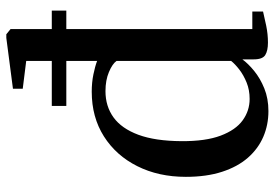

<svg xmlns="http://www.w3.org/2000/svg" viewBox="-151 -708 870 608"><g transform="rotate(-90 284.0 -404.0)"><path d="M236 11Q192.5 11 154.8 -5.2Q117 -21.5 88.5 -54Q60 -86.5 44 -135.8Q28 -185 28 -250.5Q28 -337 61.8 -404.2Q95.5 -471.5 156.2 -510Q217 -548.5 297.5 -548.5Q327 -548.5 352.5 -543.2Q378 -538 395 -531.5V-756L307 -767V-798L468 -819H479.5L496 -805.5V-40H551.5V-6Q533 -1.5 506.5 4Q480 9.5 453 9.5Q427.5 9.5 413.8 1Q400 -7.5 400 -35.5V-71.5Q387 -53.5 363.5 -34.2Q340 -15 308 -2Q276 11 236 11ZM274.5 -48.5Q303 -48.5 326.5 -58Q350 -67.5 367.8 -81.2Q385.5 -95 395 -107V-470Q386 -483 360 -494Q334 -505 299.5 -505Q251.5 -505 216.2 -479.5Q181 -454 161.2 -400.8Q141.5 -347.5 141 -264.5Q140.5 -188 158.5 -140.2Q176.5 -92.5 207 -70.5Q237.5 -48.5 274.5 -48.5ZM252.5 -675H554.5V-629H252.5Z"/></g></svg>

Font: Merriweather 72pt
Style: Regular
Weight: 400
Version: Version 2.100